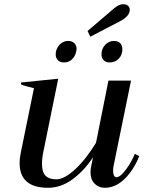

<svg xmlns="http://www.w3.org/2000/svg" viewBox="-20 -880 680 910"><path d="M408 -706 395 -733 512 -833Q521 -842 535.5 -851Q550 -860 565 -860Q579 -860 587 -852.5Q595 -845 595 -834Q595 -803 548 -779ZM244 -622Q244 -630 245 -635Q250 -657 266 -671.5Q282 -686 303 -686Q321 -686 332 -675.5Q343 -665 343 -648Q343 -645 341 -635Q336 -612 320.5 -598Q305 -584 283 -584Q265 -584 254.5 -594.5Q244 -605 244 -622ZM520 -686Q539 -686 549.5 -675.5Q560 -665 560 -647Q560 -620 543 -602Q526 -584 500 -584Q482 -584 471.5 -594.5Q461 -605 461 -622Q461 -649 478.5 -667.5Q496 -686 520 -686ZM640 -140Q614 -75 571 -32.5Q528 10 476 10Q448 10 428.5 -9.5Q409 -29 409 -63Q409 -76 412 -91L421 -135Q381 -73 325.5 -31.5Q270 10 208 10Q73 10 73 -107Q73 -131 79 -159L141 -462Q101 -471 79 -480L80 -489L256 -507L186 -163Q179 -131 179 -103Q179 -64 196 -47Q213 -30 247 -30Q284 -30 335 -76.5Q386 -123 435 -203L494 -498H601L519 -97Q516 -84 516 -70Q516 -57 520 -48.5Q524 -40 532 -40Q550 -40 577 -76.5Q604 -113 619 -151Z"/></svg>

Font: Trirong Medium
Style: Italic
Weight: 500
Italic angle: -12°
Designer: Katatrad Team
Foundry: CadsonDemak
Version: Version 1.001